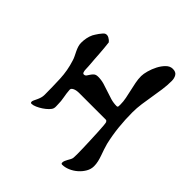

<svg xmlns="http://www.w3.org/2000/svg" viewBox="-92 -956 1184 1184"><g transform="rotate(-45 500.0 -363.5)"><path d="M440 -453Q440 -458 439 -467Q438 -476 435 -484.5Q432 -493 427 -499.5Q422 -506 415 -506H411Q382 -504 354 -498.5Q326 -493 297 -493Q289 -493 281 -492.5Q273 -492 265 -494Q253 -497 239 -511Q225 -525 213 -543Q201 -561 193 -579.5Q185 -598 185 -611Q185 -620 195 -620Q201 -620 209.5 -616Q218 -612 229.5 -606.5Q241 -601 254 -597Q267 -593 282 -593Q350 -593 419 -596Q488 -599 553 -620Q567 -624 581 -631Q595 -638 609.5 -645Q624 -652 638.5 -656.5Q653 -661 668 -661Q689 -661 709.5 -657Q730 -653 749 -644Q754 -641 764 -635Q774 -629 783.5 -622Q793 -615 801.5 -607.5Q810 -600 812 -595Q818 -581 809.5 -565.5Q801 -550 790 -542Q789 -542 776 -540.5Q763 -539 743 -537Q723 -535 699.5 -533.5Q676 -532 654 -530.5Q632 -529 616 -527.5Q600 -526 595 -526Q584 -525 572 -525Q560 -525 549 -521Q541 -518 541 -511Q541 -500 549.5 -494Q558 -488 567.5 -482Q577 -476 585.5 -466.5Q594 -457 594 -438Q594 -411 586.5 -385Q579 -359 570 -334Q561 -309 553.5 -283Q546 -257 546 -230Q546 -221 555 -220.5Q564 -220 569 -220Q596 -220 623 -225.5Q650 -231 676.5 -237Q703 -243 730 -248.5Q757 -254 784 -254Q803 -254 832 -246Q861 -238 888 -224Q915 -210 934.5 -190.5Q954 -171 954 -147Q954 -120 937 -109.5Q920 -99 896 -99Q857 -99 818.5 -104.5Q780 -110 741.5 -116.5Q703 -123 664.5 -128.5Q626 -134 587 -134Q524 -134 462 -127.5Q400 -121 340 -107Q321 -102 302 -95.5Q283 -89 263.5 -82Q244 -75 224.5 -70.5Q205 -66 186 -66Q160 -66 136.5 -79.5Q113 -93 94 -114.5Q75 -136 64 -162Q53 -188 53 -212Q53 -221 63 -221Q72 -221 81 -217Q90 -213 98 -208.5Q106 -204 115 -199Q124 -194 133 -193Q139 -192 162.5 -192Q186 -192 218 -193Q250 -194 286 -195.5Q322 -197 353 -198.5Q384 -200 405.5 -202Q427 -204 431 -206Q440 -211 440 -218Z"/></g></svg>

Font: SoukouMincho
Style: Regular
Weight: 400
Designer: Dr. Ken Lunde (project architect, glyph set definition & overall production); Masataka HATTORI  (production & ideograph 
Foundry: Adobe Systems Incorporated
Version: Version 1.00